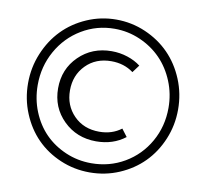

<svg xmlns="http://www.w3.org/2000/svg" viewBox="-84 -856 1033 963"><g transform="rotate(10 432.5 -375.0)"><path d="M51.3 -373Q51.3 -453.1 81.3 -525.4Q111.3 -597.7 162.1 -649.9Q212.9 -702.1 283.7 -732.9Q354.5 -763.7 432.6 -763.7Q511.2 -763.7 582.3 -732.9Q653.3 -702.1 704.3 -650.1Q755.4 -598.1 785.4 -525.6Q815.4 -453.1 815.4 -372.6Q815.4 -292.5 785.4 -220.7Q755.4 -148.9 704.3 -97.4Q653.3 -45.9 582.5 -15.6Q511.7 14.6 432.6 14.6Q353.5 14.6 283 -15.4Q212.4 -45.4 161.6 -96.9Q110.8 -148.4 81.1 -220.5Q51.3 -292.5 51.3 -373ZM100.6 -372.6Q100.6 -301.3 126.2 -238Q151.9 -174.8 196 -129.9Q240.2 -85 301.8 -58.6Q363.3 -32.2 432.6 -32.2Q524.9 -32.2 601.6 -77.1Q678.2 -122.1 722.4 -200.2Q766.6 -278.3 766.6 -372.6Q766.6 -443.4 740.5 -507.1Q714.4 -570.8 669.7 -616.7Q625 -662.6 563 -689.7Q501 -716.8 432.6 -716.8Q341.8 -716.8 265.4 -670.9Q189 -625 144.8 -545.9Q100.6 -466.8 100.6 -372.6ZM204.1 -374Q204.1 -472.2 271 -537.8Q337.9 -603.5 437.5 -603.5Q479.5 -603.5 518.3 -590.8Q557.1 -578.1 585.4 -556.2L557.1 -518.1Q509.3 -553.7 444.3 -553.7Q365.2 -553.7 314.9 -502.4Q264.6 -451.2 264.6 -374Q264.6 -297.4 314.9 -246.1Q365.2 -194.8 444.8 -194.8Q509.8 -194.8 556.6 -230.5L585.4 -192.4Q523.4 -144.5 437.5 -144.5Q338.4 -144.5 271.2 -210.4Q204.1 -276.4 204.1 -374Z"/></g></svg>

Font: Spartan MB
Style: Regular
Weight: 400
Designer: Matt Bailey, Mirko Velimirovic
Foundry: Matt Bailey
Version: Version 1.005